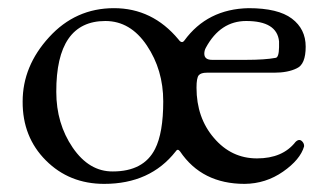

<svg xmlns="http://www.w3.org/2000/svg" viewBox="-20 -434 795 468"><path d="M478 -303.2Q478 -288.1 497.1 -288.1H579.1Q626 -288.1 651.9 -293Q659.7 -293.9 660.2 -318.8V-333Q655.3 -382.8 580.1 -382.8Q517.1 -382.8 481.9 -317.9Q478 -311 478 -303.2ZM703.6 -267.6Q682.1 -256.8 647.9 -256.8H483.9Q469.7 -256.8 464.4 -250.5Q459 -244.1 459 -220.2Q459 -147 501.5 -97.7Q543.9 -47.9 606.4 -47.9Q668.9 -47.9 700.2 -87.9Q705.1 -92.8 709.5 -92.8Q713.9 -92.8 717.8 -87.9Q721.7 -83 721.2 -77.1Q711.9 -44.9 669.9 -15.6Q627.9 13.7 576.2 14.2Q472.2 14.2 418.9 -64.9Q413.1 -72.8 408.2 -64.9Q346.2 14.2 233.9 14.2Q148.9 14.2 91.8 -43Q34.7 -100.1 35.2 -186.5Q35.2 -272.9 99.6 -343.3Q164.1 -414.1 257.8 -414.1Q351.6 -414.1 415 -337.9Q422.9 -326.7 429.2 -335Q485.4 -412.1 585.9 -414.1Q657.7 -414.1 691.4 -388.7Q725.1 -363.3 725.1 -320.3Q725.1 -277.3 703.6 -267.6ZM236.8 -382.8Q116.7 -382.8 117.2 -210Q117.2 -132.8 157.2 -74.2Q197.3 -15.6 254.9 -16.1Q330.1 -16.1 357.9 -70.8Q377.9 -109.9 377.9 -187Q377.9 -263.7 337.9 -323.2Q297.9 -382.8 236.8 -382.8Z"/></svg>

Font: EBGaramond
Style: Regular
Weight: 400
Version: Version 000.012g